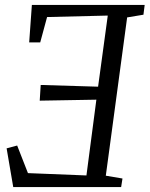

<svg xmlns="http://www.w3.org/2000/svg" viewBox="-20 -763 610 783"><path d="M34 0 7 -158 50 -169.5 94 -57 332.5 -47.5 373 -356.5 142 -352.5 146 -416.5 380 -409.5 419.5 -699.5 172 -693.5 144 -590H99L110 -743H570L565 -703L498.5 -692L411.5 -46.5L479.5 -35L474 0Z"/></svg>

Font: Merriweather Light 18pt Light
Style: Italic
Weight: 300
Italic angle: -7.8°
Version: Version 2.101